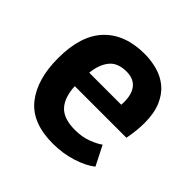

<svg xmlns="http://www.w3.org/2000/svg" viewBox="-141 -645 789 789"><g transform="rotate(45 254.0 -250.0)"><path d="M33 0ZM457 -43Q427 -19 375.5 -2.5Q324 14 266 14Q145 14 89 -56.5Q33 -127 33 -250Q33 -382 96 -448Q159 -514 273 -514Q311 -514 347 -504Q383 -494 411 -471Q439 -448 456 -409Q473 -370 473 -312Q473 -291 470.5 -267Q468 -243 463 -217H163Q166 -154 195.5 -122Q225 -90 291 -90Q332 -90 364.5 -102.5Q397 -115 414 -128ZM271 -410Q220 -410 195.5 -379.5Q171 -349 166 -298H352Q356 -352 335.5 -381Q315 -410 271 -410Z"/></g></svg>

Font: PT Sans
Style: Bold
Weight: 700
Version: Version 2.003W OFL; ttfautohint (v1.6)